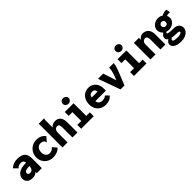

<svg xmlns="http://www.w3.org/2000/svg" viewBox="321 -2184 3858 3858"><g transform="rotate(-45 2250.0 -255.0)"><path d="M189 12Q113 12 70 -24.5Q27 -61 27 -121Q27 -171 56 -212Q85 -253 146.5 -277Q208 -301 307 -301H310Q303 -345 283.5 -359.5Q264 -374 234 -374Q203 -374 177 -365.5Q151 -357 122 -327L42 -409Q87 -450 138.5 -466Q190 -482 239 -482Q296 -482 345.5 -465Q395 -448 425 -405Q455 -362 455 -284V0H312V-37Q286 -12 259.5 0Q233 12 189 12ZM168 -142Q168 -117 183.5 -107Q199 -97 221 -97Q261 -97 283.5 -122Q306 -147 311 -206Q304 -206 300 -206Q243 -206 215 -196.5Q187 -187 177.5 -172Q168 -157 168 -142Z M774 12Q705 12 649 -19Q593 -50 560.5 -104.5Q528 -159 528 -229Q528 -299 560.5 -356Q593 -413 649 -447.5Q705 -482 775 -482Q845 -482 895 -457.5Q945 -433 974 -389L899 -304L893 -297L884 -304Q883 -312 882 -321Q881 -330 871 -343Q854 -360 832 -366Q810 -372 782 -372Q738 -372 704 -335Q670 -298 670 -227Q670 -185 686 -156Q702 -127 727 -112.5Q752 -98 779 -98Q808 -98 837.5 -110Q867 -122 895 -156L971 -69Q932 -25 878 -6.5Q824 12 774 12Z M1043 -675H1194V-664Q1189 -658 1187.5 -651Q1186 -644 1186 -627V-423Q1210 -455 1245 -468.5Q1280 -482 1313 -482Q1384 -482 1426 -435Q1468 -388 1468 -283V0H1326V-282Q1326 -336 1312.5 -357.5Q1299 -379 1273 -379Q1231 -379 1208.5 -350Q1186 -321 1186 -270V0H1043Z M1574 0V-110H1686V-361H1579V-471H1828V-110H1930V0ZM1750 -535Q1715 -535 1690.5 -558.5Q1666 -582 1666 -614Q1666 -649 1689.5 -671Q1713 -693 1750 -693Q1783 -693 1808.5 -669.5Q1834 -646 1834 -614Q1834 -582 1808.5 -558.5Q1783 -535 1750 -535Z M2270 12Q2203 12 2149 -17Q2095 -46 2063.5 -100.5Q2032 -155 2032 -231Q2032 -309 2062 -365Q2092 -421 2143.5 -451.5Q2195 -482 2258 -482Q2313 -482 2360.5 -455.5Q2408 -429 2437 -377Q2466 -325 2466 -250Q2466 -238 2466 -220Q2466 -202 2465 -191H2168Q2170 -158 2186.5 -137Q2203 -116 2227.5 -106.5Q2252 -97 2277 -97Q2306 -97 2332.5 -104.5Q2359 -112 2383 -136L2453 -68Q2417 -25 2370 -6.5Q2323 12 2270 12ZM2169 -295H2332Q2332 -372 2253 -372Q2219 -372 2196.5 -353.5Q2174 -335 2169 -295Z M2692 0 2522 -471H2671L2762 -189L2804 -294Q2819 -338 2829 -383Q2839 -428 2839 -471H2970Q2967 -425 2951 -376.5Q2935 -328 2917 -281L2804 0Z M3074 0V-110H3186V-361H3079V-471H3328V-110H3430V0ZM3250 -535Q3215 -535 3190.5 -558.5Q3166 -582 3166 -614Q3166 -649 3189.5 -671Q3213 -693 3250 -693Q3283 -693 3308.5 -669.5Q3334 -646 3334 -614Q3334 -582 3308.5 -558.5Q3283 -535 3250 -535Z M3543 0V-471H3686V-417Q3710 -446 3737.5 -464Q3765 -482 3806 -482Q3848 -482 3885 -461.5Q3922 -441 3945 -397.5Q3968 -354 3968 -283V0H3826V-282Q3826 -379 3768 -379Q3736 -379 3711 -354.5Q3686 -330 3686 -287V0Z M4232 -158Q4199 -158 4168 -168Q4159 -162 4152 -157.5Q4145 -153 4145 -142Q4145 -129 4185.5 -120.5Q4226 -112 4317 -112Q4370 -112 4403 -93.5Q4436 -75 4452 -45.5Q4468 -16 4468 18Q4468 59 4442 97Q4416 135 4364 159Q4312 183 4233 183Q4133 183 4077.5 146.5Q4022 110 4022 58Q4022 32 4040 7.5Q4058 -17 4086 -34Q4067 -46 4055 -63.5Q4043 -81 4043 -105Q4043 -138 4062 -161Q4081 -184 4107 -201Q4081 -223 4066 -253Q4051 -283 4051 -318Q4051 -364 4075.5 -401Q4100 -438 4141.5 -460Q4183 -482 4232 -482Q4292 -482 4339 -450Q4367 -466 4403.5 -475.5Q4440 -485 4478 -482L4490 -392Q4467 -398 4442 -395.5Q4417 -393 4397 -385Q4413 -353 4413 -318Q4413 -272 4388.5 -236Q4364 -200 4323 -179Q4282 -158 4232 -158ZM4231 -255Q4258 -255 4276 -272Q4294 -289 4294 -318Q4294 -346 4275.5 -362Q4257 -378 4231 -378Q4210 -378 4190 -361Q4170 -344 4170 -318Q4170 -292 4188.5 -273.5Q4207 -255 4231 -255ZM4122 34Q4122 56 4159 64.5Q4196 73 4248 73Q4297 73 4327 61.5Q4357 50 4357 30Q4357 14 4338.5 8Q4320 2 4276 2Q4247 2 4216 -0.5Q4185 -3 4156 -9Q4143 1 4132.5 11Q4122 21 4122 34Z"/></g></svg>

Font: Inconsolata Black
Style: Regular
Weight: 900
Monospace: yes
Designer: Raph Levien, Cyreal, Brenton Simpson
Foundry: Raph Levien, Cyreal, Google
Version: Version 3.001; ttfautohint (v1.8.2.53-6de2)